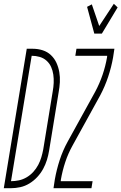

<svg xmlns="http://www.w3.org/2000/svg" viewBox="-57 -992 640 1012"><path d="M-37 0 84 -735H116Q143 -735 168 -727Q193 -719 211.5 -701.5Q230 -684 240.5 -661Q251 -638 255.5 -612Q260 -586 258.5 -559Q257 -532 252 -505L202 -199Q198 -174 190.5 -149.5Q183 -125 170.5 -102Q158 -79 139.5 -59Q121 -39 98 -25Q75 -11 50 -5.5Q25 0 0 0ZM1 -37Q22 -37 43 -41.5Q64 -46 83.5 -57.5Q103 -69 118.5 -86Q134 -103 144.5 -123Q155 -143 161 -163.5Q167 -184 171 -205L221 -511Q225 -533 226 -555Q227 -577 224 -598.5Q221 -620 212.5 -639Q204 -658 188.5 -672Q173 -686 152.5 -692Q132 -698 110 -698ZM440 -815 402 -956 427 -969 466 -855 543 -972 563 -953 480 -815ZM225 0 232 -46Q241 -97 257.5 -148Q274 -199 300 -246L445 -509Q468 -552 483.5 -597.5Q499 -643 507 -689L508 -698H340L346 -735H546L539 -689Q530 -638 513 -587Q496 -536 471 -489L326 -226Q302 -183 287 -137.5Q272 -92 264 -46L263 -37H431L425 0Z"/></svg>

Font: Iosevka Term Curly XLt Obl
Style: Regular
Weight: 200
Italic angle: -9°
Designer: Belleve Invis
Foundry: Belleve Invis
Version: Version 32.3.0